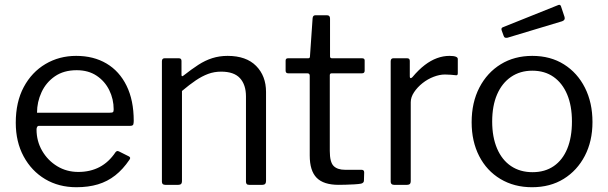

<svg xmlns="http://www.w3.org/2000/svg" viewBox="-20 -774 2548 804"><path d="M133 -232Q133 -183 156.5 -142.5Q180 -102 219.5 -78Q259 -54 308 -54Q358 -54 397 -74.5Q436 -95 464 -137Q468 -141 470.5 -141.5Q473 -142 478 -140L520 -119Q529 -114 522 -105Q495 -65 462.5 -39.5Q430 -14 390 -2Q350 10 300 10Q226 10 169 -24Q112 -58 79 -119Q46 -180 46 -260Q46 -347 79.5 -409.5Q113 -472 170.5 -506Q228 -540 299 -540Q372 -540 426 -508Q480 -476 510 -415Q540 -354 540 -268Q540 -261 538.5 -254Q537 -247 525 -247H142Q138 -247 135.5 -242.5Q133 -238 133 -232ZM439 -302Q450 -302 453 -304.5Q456 -307 456 -316Q456 -359 437.5 -396.5Q419 -434 384.5 -457Q350 -480 301 -480Q247 -480 210 -454.5Q173 -429 154 -388Q135 -347 135 -302Z M672 0Q658 0 658 -13V-517Q658 -530 669 -530H729Q740 -530 740 -519V-461Q740 -456 742 -455Q744 -454 749 -458Q782 -484 810.5 -502.5Q839 -521 869 -530.5Q899 -540 933 -540Q1011 -540 1052.5 -498Q1094 -456 1094 -389V-16Q1094 0 1079 0H1023Q1016 0 1013 -3.5Q1010 -7 1010 -13V-370Q1010 -419 985 -446.5Q960 -474 906 -474Q877 -474 851.5 -464.5Q826 -455 800 -437.5Q774 -420 742 -393V-15Q742 0 727 0H672Z M1369 -467Q1361 -467 1361 -459V-142Q1361 -95 1377 -79Q1393 -63 1425 -63H1494Q1499 -63 1502 -60.5Q1505 -58 1505 -52L1504 -18Q1504 -8 1492 -5Q1482 -3 1463.5 -2Q1445 -1 1427.5 -0.5Q1410 0 1398 0Q1335 0 1306 -29.5Q1277 -59 1277 -123V-457Q1277 -467 1267 -467H1187Q1176 -467 1176 -478V-520Q1176 -530 1186 -530H1271Q1278 -530 1278 -538L1289 -697Q1290 -710 1300 -710H1350Q1362 -710 1362 -696V-538Q1362 -530 1370 -530H1496Q1507 -530 1507 -521V-478Q1507 -467 1496 -467Z M1630 0Q1623 0 1619.5 -3.5Q1616 -7 1616 -13V-517Q1616 -530 1627 -530H1685Q1696 -530 1696 -519V-454Q1696 -448 1699 -447Q1702 -446 1707 -451Q1733 -482 1758.5 -501.5Q1784 -521 1810 -530.5Q1836 -540 1862 -540Q1897 -540 1897 -527V-467Q1897 -457 1888 -459Q1879 -460 1867.5 -461Q1856 -462 1843 -462Q1821 -462 1796 -452.5Q1771 -443 1749.5 -426Q1728 -409 1714 -388Q1700 -367 1700 -346V-15Q1700 0 1685 0H1630Z M2208 10Q2133 10 2075.5 -24.5Q2018 -59 1986.5 -120.5Q1955 -182 1955 -262Q1955 -345 1987.5 -407.5Q2020 -470 2077 -505Q2134 -540 2209 -540Q2285 -540 2341.5 -504.5Q2398 -469 2429.5 -406.5Q2461 -344 2461 -263Q2461 -183 2429 -121.5Q2397 -60 2340.5 -25Q2284 10 2208 10ZM2210 -53Q2262 -53 2299 -78.5Q2336 -104 2355.5 -151.5Q2375 -199 2375 -265Q2375 -331 2355 -378.5Q2335 -426 2298 -452Q2261 -478 2209 -478Q2158 -478 2120 -452Q2082 -426 2061.5 -378.5Q2041 -331 2041 -265Q2041 -200 2061.5 -152Q2082 -104 2120 -78.5Q2158 -53 2210 -53ZM2329 -748 2344 -703Q2348 -690 2334 -685L2105 -616Q2098 -615 2094.5 -616.5Q2091 -618 2089 -624L2081 -646Q2077 -657 2086 -660L2318 -753Q2326 -756 2329 -748Z"/></svg>

Font: Libre Franklin Thin
Style: Regular
Weight: 400
Version: Version 3.000